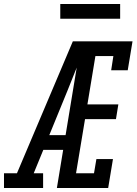

<svg xmlns="http://www.w3.org/2000/svg" viewBox="-62 -942 684 962"><path d="M-42 0V-74H23L303 -735H375Q351 -674 326 -612.5Q301 -551 277 -490L185 -265H267L255 -191H155L107 -74H154V0ZM223 0 344 -735H602L578 -590H495L506 -661H416L376 -419H531L519 -345H364L319 -74H409L421 -145H504L480 0ZM240 -848V-922H540V-848Z"/></svg>

Font: Iosevka Slab Extended Oblique
Style: Regular
Weight: 400
Width: 7
Italic angle: -9°
Monospace: yes
Designer: Belleve Invis
Foundry: Belleve Invis
Version: Version 11.1.0; ttfautohint (v1.8.3)